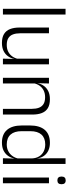

<svg xmlns="http://www.w3.org/2000/svg" viewBox="639 -1343 715 2033"><g transform="rotate(90 996.5 -326.5)"><path d="M134 0H73.5V-663H134Z M271.5 -487.5H332.5V-181.5Q332.5 -138.5 344.2 -106.8Q356 -75 383 -57.8Q410 -40.5 455.5 -40.5Q498 -40.5 528.8 -56.8Q559.5 -73 578.8 -101.2Q598 -129.5 604.5 -164.5L617 -120H603.5Q597 -84.5 576.2 -54.8Q555.5 -25 520.2 -7.2Q485 10.5 434.5 10.5Q376 10.5 340.2 -11.5Q304.5 -33.5 288 -75Q271.5 -116.5 271.5 -175.5ZM601 -487.5H661.5V0H601L604 -120.5L601 -123.5Z M1193 0H1132.5V-306Q1132.5 -349.5 1120.8 -381Q1109 -412.5 1082 -429.5Q1055 -446.5 1009.5 -446.5Q967.5 -446.5 936.5 -430.5Q905.5 -414.5 886.5 -386.5Q867.5 -358.5 860.5 -322.5L848 -367.5H861.5Q868 -403.5 888.8 -432.8Q909.5 -462 944.8 -479.8Q980 -497.5 1030.5 -497.5Q1089.5 -497.5 1125 -475.5Q1160.5 -453.5 1176.8 -412.2Q1193 -371 1193 -312ZM864 0H803.5V-487.5H864L861 -367L864 -364Z M1489.5 10.5Q1401.5 10.5 1355 -43.8Q1308.5 -98 1308.5 -201V-285.5Q1308.5 -389 1355.2 -443.2Q1402 -497.5 1492.5 -497.5Q1539 -497.5 1574.2 -480.8Q1609.5 -464 1631 -433.2Q1652.5 -402.5 1657.5 -361H1677.5L1657.5 -305.5Q1655.5 -352.5 1635.5 -384Q1615.5 -415.5 1582.8 -431.8Q1550 -448 1509 -448Q1441.5 -448 1405.2 -408Q1369 -368 1369 -290.5V-197.5Q1369 -121 1405 -80.8Q1441 -40.5 1509.5 -40.5Q1550 -40.5 1581 -56.8Q1612 -73 1632.2 -101.2Q1652.5 -129.5 1659.5 -166L1675.5 -121H1658Q1651.5 -85 1630.8 -55Q1610 -25 1575 -7.2Q1540 10.5 1489.5 10.5ZM1716 0H1655.5L1659 -122L1657.5 -142V-347.5L1658 -362L1656 -500.5V-663H1716Z M1920.5 0H1859.5V-487.5H1920.5ZM1890 -576.5Q1870 -576.5 1859.8 -587.5Q1849.5 -598.5 1849.5 -619V-622.5Q1849.5 -642.5 1859.8 -653.5Q1870 -664.5 1890 -664.5Q1910.5 -664.5 1920.5 -653.5Q1930.5 -642.5 1930.5 -622.5V-619Q1930.5 -598.5 1920.5 -587.5Q1910.5 -576.5 1890 -576.5Z"/></g></svg>

Font: Anek Devanagari Medium Light
Style: Regular
Weight: 300
Version: Version 1.003